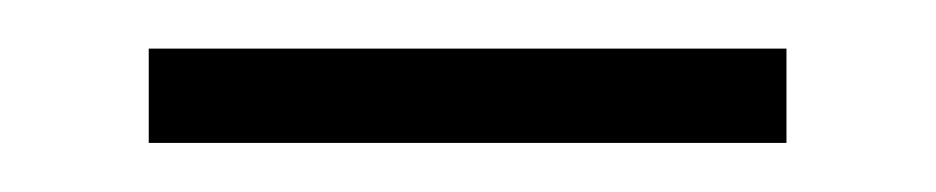

<svg xmlns="http://www.w3.org/2000/svg" viewBox="-20 -715 385 79"><path d="M303.6 -695H41.2V-656.2H303.6Z"/></svg>

Font: Karasuma Gothic
Style: Thin
Weight: 200
Designer: Rasmus Andersson / Ryoko Ishizuka
Foundry: rsms
Version: Version 1.00